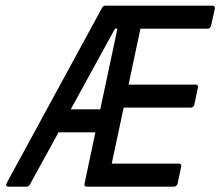

<svg xmlns="http://www.w3.org/2000/svg" viewBox="-20 -660 791 689"><path d="M441.4 -356.4H683.1Q687 -356.4 689.2 -353.5Q691.4 -350.6 690.4 -346.7L677.2 -283.7Q676.3 -279.8 672.9 -276.9Q669.4 -273.9 665.5 -273.9H423.8L380.9 -72.8H622.6Q626.5 -72.8 628.9 -69.8Q631.3 -66.9 630.4 -63L617.2 0Q616.2 3.9 612.5 6.8Q608.9 9.8 605 9.8H290.5Q286.6 9.8 284.4 6.8Q282.2 3.9 283.2 0L322.3 -185.1H189.9Q164.6 -137.7 138.4 -91.1Q112.3 -44.4 86.9 2.9Q85.9 5.4 82.5 7.6Q79.1 9.8 76.2 9.8H10.3Q4.9 9.8 2.9 6.1Q1 2.4 3.9 -2.9L346.7 -632.8Q347.7 -635.3 351.1 -637.5Q354.5 -639.6 357.4 -639.6H743.2Q747.1 -639.6 749.5 -636.7Q752 -633.8 751 -629.9L737.3 -566.9Q736.3 -563 732.9 -560.1Q729.5 -557.1 725.6 -557.1H483.9ZM233.9 -267.6H339.8L401.4 -557.1H392.6Z"/></svg>

Font: Fibel Nord
Style: Bold Italic
Weight: 700
Designer: Peter Wiegel
Foundry: Peter Wioegel
Version: Version 000.000